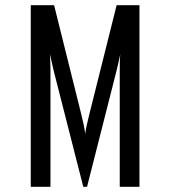

<svg xmlns="http://www.w3.org/2000/svg" viewBox="-20 -720 656 740"><path d="M98.5 0V-700H188.5L294 -276.5Q300 -252 303.2 -236.2Q306.5 -220.5 308.5 -203.5Q310.5 -220.5 314 -236.2Q317.5 -252 323.5 -276.5L429.5 -700H517.5V0H441.5V-447Q441.5 -457.5 441.8 -476Q442 -494.5 443.5 -511Q440 -494 436.5 -478.2Q433 -462.5 429 -447L315.5 0H301L187 -447Q183.5 -462.5 179.8 -478.5Q176 -494.5 172.5 -511Q173.5 -494.5 174 -476Q174.5 -457.5 174.5 -447V0Z"/></svg>

Font: Overpass Mono
Style: Regular
Weight: 400
Designer: Delve Withrington, Dave Bailey
Foundry: Delve Fonts LLC
Version: Version 4.000